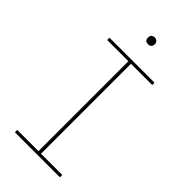

<svg xmlns="http://www.w3.org/2000/svg" viewBox="-278 -984 1055 1055"><g transform="rotate(45 250.0 -456.0)"><path d="M75 0V-18H240V-717H75V-735H425V-717H260V-18H425V0ZM250 -859Q245 -859 239.5 -860.5Q234 -862 230.5 -865.5Q227 -869 225.5 -874.5Q224 -880 224 -885Q224 -890 225.5 -895.5Q227 -901 230.5 -904.5Q234 -908 239.5 -910Q245 -912 250 -912Q255 -912 260.5 -910Q266 -908 269.5 -904.5Q273 -901 275 -895.5Q277 -890 277 -885Q277 -880 275 -874.5Q273 -869 269.5 -865.5Q266 -862 260.5 -860.5Q255 -859 250 -859Z"/></g></svg>

Font: Iosevka Thin
Style: Regular
Weight: 100
Monospace: yes
Designer: Belleve Invis
Foundry: Belleve Invis
Version: Version 32.5.0; ttfautohint (v1.8.4)